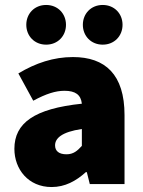

<svg xmlns="http://www.w3.org/2000/svg" viewBox="-20 -742 576 774"><path d="M188 12C242 12 286 -12 326 -48H330L342 0H482V-278C482 -442 404 -512 274 -512C196 -512 124 -488 54 -446L114 -336C166 -364 204 -376 240 -376C284 -376 306 -360 310 -324C118 -304 38 -246 38 -142C38 -60 94 12 188 12ZM248 -120C218 -120 202 -133 202 -156C202 -184 228 -210 310 -222V-154C292 -134 276 -120 248 -120ZM166 -562C213 -562 246 -597 246 -642C246 -687 213 -722 166 -722C119 -722 86 -687 86 -642C86 -597 119 -562 166 -562ZM394 -562C441 -562 474 -597 474 -642C474 -687 441 -722 394 -722C347 -722 314 -687 314 -642C314 -597 347 -562 394 -562Z"/></svg>

Font: Source Sans Pro Black
Style: Regular
Weight: 900
Designer: Paul D. Hunt
Foundry: Adobe Systems Incorporated
Version: Version 3.006;hotconv 1.0.111;makeotfexe 2.5.65597